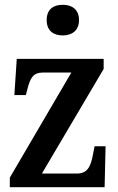

<svg xmlns="http://www.w3.org/2000/svg" viewBox="-20 -782 493 802"><path d="M242 -634C279 -634 310 -653 310 -698C310 -744 279 -762 242 -762C204 -762 175 -744 175 -698C175 -653 204 -634 242 -634ZM21 0H417L421 -171H375L369 -140C359 -83 344 -57 300 -57H155L413 -494V-536H50L40 -385H88L93 -404C106 -458 119 -479 160 -479H278L21 -40Z"/></svg>

Font: Noto Serif Armenian Condensed SemiBold
Style: Regular
Weight: 600
Width: 3
Designer: Monotype Design Team
Foundry: Monotype Imaging Inc.
Version: Version 2.008